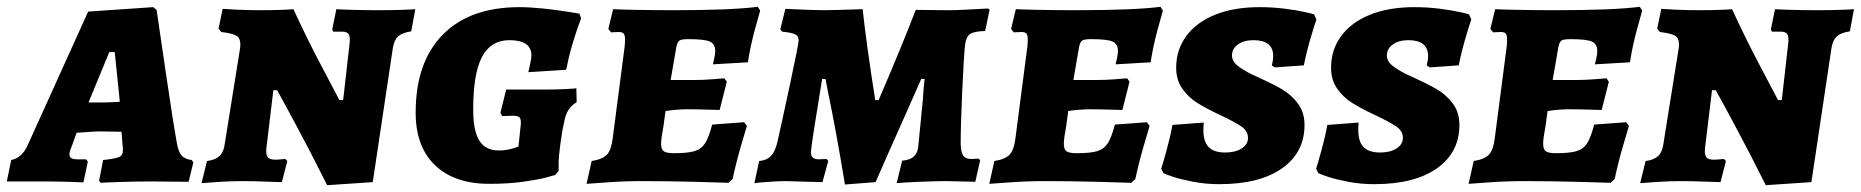

<svg xmlns="http://www.w3.org/2000/svg" viewBox="-41 -532 5466 564"><path d="M522 -62 527 -55 513 2 404 1Q358 1 313 2.5Q268 4 255 5L250 -1L262 -62Q299 -66 309.5 -71Q320 -76 320 -90Q320 -100 319 -106L316 -145L252 -146Q240 -146 214 -144Q188 -142 184 -142L169 -100Q163 -88 163 -78Q163 -64 186 -64H212L217 -57L204 4Q192 3 157 2Q122 1 82 1H-21L-8 -62Q24 -68 41 -107L218 -498L409 -511L419 -503Q426 -456 446.5 -316Q467 -176 478 -115Q482 -88 492 -76Q502 -64 522 -62ZM264 -231Q275 -231 311 -233L296 -379H280L219 -231Z M986 -405Q988 -425 983 -432Q978 -439 964 -439H938L935 -446L947 -505Q960 -504 997 -503Q1034 -502 1071 -502Q1106 -502 1137 -503Q1168 -504 1179 -505L1167 -440Q1141 -436 1129 -425.5Q1117 -415 1113 -391L1054 3L920 12Q871 -86 828 -166Q785 -246 773 -267H762L742 -101L741 -89Q741 -74 747 -68.5Q753 -63 768 -63Q776 -63 785 -64Q794 -65 797 -65L803 -59L787 3Q774 3 738.5 1.5Q703 0 670 0Q637 0 599.5 2.5Q562 5 551 6L567 -59Q591 -62 603.5 -73.5Q616 -85 619 -108L664 -389Q665 -394 665 -402Q665 -420 653.5 -427Q642 -434 609 -438L601 -448L613 -506Q623 -505 656.5 -503.5Q690 -502 724 -502Q757 -502 784.5 -503Q812 -504 821 -505Q860 -420 902 -340.5Q944 -261 956 -238H967Z M1180 -201Q1180 -349 1259.5 -430Q1339 -511 1485 -511Q1515 -511 1554 -507Q1593 -503 1623 -498Q1653 -493 1661 -492L1666 -478Q1664 -473 1657 -453.5Q1650 -434 1640 -400.5Q1630 -367 1622 -327L1511 -320Q1512 -326 1516 -343Q1520 -360 1520 -369Q1520 -414 1455 -414Q1401 -414 1375 -365Q1349 -316 1349 -210Q1349 -148 1367 -119Q1385 -90 1424 -90Q1445 -90 1463.5 -95.5Q1482 -101 1482 -102L1488 -159Q1489 -164 1489 -173Q1489 -184 1484 -188Q1479 -192 1465 -192L1434 -191L1429 -201L1446 -269H1566Q1594 -269 1623 -270.5Q1652 -272 1652 -273L1653 -232Q1637 -222 1628.5 -208.5Q1620 -195 1616 -172Q1610 -147 1605 -108.5Q1600 -70 1600 -58V-30L1590 -18Q1584 -16 1561 -10Q1538 -4 1495 2Q1452 8 1396 8Q1294 8 1237 -46.5Q1180 -101 1180 -201Z M1939 -82Q1979 -82 1999 -88Q2019 -94 2030 -111Q2041 -128 2051 -166L2145 -173L2153 -162Q2149 -149 2135.5 -103Q2122 -57 2111 -6L2099 5Q2076 4 1997 2Q1918 0 1845 0Q1795 0 1745.5 3.5Q1696 7 1682 8L1697 -59Q1729 -64 1742 -78Q1755 -92 1759 -127L1794 -396Q1795 -404 1795 -416Q1795 -429 1791 -433.5Q1787 -438 1776 -438L1754 -437L1746 -447L1760 -505Q1778 -504 1829 -503Q1880 -502 1937 -502Q2107 -502 2185 -512L2192 -501Q2188 -488 2175.5 -441.5Q2163 -395 2156 -349L2053 -343Q2054 -347 2057 -360Q2060 -373 2060 -382Q2060 -403 2044 -410Q2028 -417 1981 -417Q1961 -417 1955 -413Q1949 -409 1946 -395L1929 -297H1997Q2022 -297 2049 -299Q2076 -301 2087 -302L2094 -292L2073 -209Q2063 -209 2034.5 -210Q2006 -211 1975 -211Q1951 -211 1914 -206L1908 -162Q1901 -125 1901 -110Q1901 -93 1909 -87.5Q1917 -82 1939 -82Z M2390 -268 2384 -300H2374Q2341 -100 2341 -84Q2341 -64 2364 -64L2387 -65L2392 -59L2375 3L2336 2L2266 0Q2245 0 2212 2.5Q2179 5 2175 6L2189 -59Q2211 -61 2223 -73Q2235 -85 2242 -112Q2256 -174 2280.5 -288.5Q2305 -403 2305 -414Q2305 -426 2295.5 -431Q2286 -436 2257 -439L2251 -445L2266 -506Q2350 -502 2379 -502Q2400 -502 2493 -505Q2504 -403 2530 -238H2540Q2610 -401 2649 -503L2739 -502Q2769 -502 2784 -503Q2855 -507 2861 -507L2866 -504L2853 -441Q2820 -440 2808.5 -432Q2797 -424 2794 -401Q2790 -364 2785.5 -263.5Q2781 -163 2781 -113Q2781 -86 2788 -75.5Q2795 -65 2811 -65L2834 -66Q2838 -62 2838 -60L2824 2L2738 0Q2709 0 2660.5 2Q2612 4 2593 6L2609 -60Q2631 -62 2642 -71Q2653 -80 2656 -98L2670 -240Q2671 -264 2675 -300H2665L2620 -198Q2565 -75 2531 3L2441 10Q2416 -143 2390 -268Z M3122 -82Q3162 -82 3182 -88Q3202 -94 3213 -111Q3224 -128 3234 -166L3328 -173L3336 -162Q3332 -149 3318.5 -103Q3305 -57 3294 -6L3282 5Q3259 4 3180 2Q3101 0 3028 0Q2978 0 2928.5 3.5Q2879 7 2865 8L2880 -59Q2912 -64 2925 -78Q2938 -92 2942 -127L2977 -396Q2978 -404 2978 -416Q2978 -429 2974 -433.5Q2970 -438 2959 -438L2937 -437L2929 -447L2943 -505Q2961 -504 3012 -503Q3063 -502 3120 -502Q3290 -502 3368 -512L3375 -501Q3371 -488 3358.5 -441.5Q3346 -395 3339 -349L3236 -343Q3237 -347 3240 -360Q3243 -373 3243 -382Q3243 -403 3227 -410Q3211 -417 3164 -417Q3144 -417 3138 -413Q3132 -409 3129 -395L3112 -297H3180Q3205 -297 3232 -299Q3259 -301 3270 -302L3277 -292L3256 -209Q3246 -209 3217.5 -210Q3189 -211 3158 -211Q3134 -211 3097 -206L3091 -162Q3084 -125 3084 -110Q3084 -93 3092 -87.5Q3100 -82 3122 -82Z M3377 -23 3370 -36Q3374 -48 3385.5 -89.5Q3397 -131 3403 -165L3495 -172Q3494 -164 3494 -149Q3494 -116 3509.5 -100Q3525 -84 3558 -84Q3588 -84 3606.5 -96Q3625 -108 3625 -127Q3625 -147 3605.5 -160.5Q3586 -174 3541 -195Q3501 -214 3475.5 -230Q3450 -246 3432 -271.5Q3414 -297 3414 -333Q3414 -386 3444 -426.5Q3474 -467 3529 -489Q3584 -511 3659 -511Q3697 -511 3732.5 -506.5Q3768 -502 3790.5 -497Q3813 -492 3819 -490L3826 -475Q3822 -464 3810 -424Q3798 -384 3789 -340L3704 -334L3695 -340Q3696 -343 3697.5 -351.5Q3699 -360 3699 -367Q3699 -414 3641 -414Q3613 -414 3595.5 -401.5Q3578 -389 3578 -369Q3578 -353 3592 -341Q3606 -329 3635 -314L3655 -305Q3697 -286 3724.5 -270Q3752 -254 3771.5 -228Q3791 -202 3791 -165Q3791 -84 3725 -37.5Q3659 9 3541 9Q3501 9 3464.5 2Q3428 -5 3405.5 -12.5Q3383 -20 3377 -23Z M3832 -23 3825 -36Q3829 -48 3840.5 -89.5Q3852 -131 3858 -165L3950 -172Q3949 -164 3949 -149Q3949 -116 3964.5 -100Q3980 -84 4013 -84Q4043 -84 4061.5 -96Q4080 -108 4080 -127Q4080 -147 4060.5 -160.5Q4041 -174 3996 -195Q3956 -214 3930.5 -230Q3905 -246 3887 -271.5Q3869 -297 3869 -333Q3869 -386 3899 -426.5Q3929 -467 3984 -489Q4039 -511 4114 -511Q4152 -511 4187.5 -506.5Q4223 -502 4245.5 -497Q4268 -492 4274 -490L4281 -475Q4277 -464 4265 -424Q4253 -384 4244 -340L4159 -334L4150 -340Q4151 -343 4152.5 -351.5Q4154 -360 4154 -367Q4154 -414 4096 -414Q4068 -414 4050.5 -401.5Q4033 -389 4033 -369Q4033 -353 4047 -341Q4061 -329 4090 -314L4110 -305Q4152 -286 4179.5 -270Q4207 -254 4226.5 -228Q4246 -202 4246 -165Q4246 -84 4180 -37.5Q4114 9 3996 9Q3956 9 3919.5 2Q3883 -5 3860.5 -12.5Q3838 -20 3832 -23Z M4530 -82Q4570 -82 4590 -88Q4610 -94 4621 -111Q4632 -128 4642 -166L4736 -173L4744 -162Q4740 -149 4726.5 -103Q4713 -57 4702 -6L4690 5Q4667 4 4588 2Q4509 0 4436 0Q4386 0 4336.5 3.5Q4287 7 4273 8L4288 -59Q4320 -64 4333 -78Q4346 -92 4350 -127L4385 -396Q4386 -404 4386 -416Q4386 -429 4382 -433.5Q4378 -438 4367 -438L4345 -437L4337 -447L4351 -505Q4369 -504 4420 -503Q4471 -502 4528 -502Q4698 -502 4776 -512L4783 -501Q4779 -488 4766.5 -441.5Q4754 -395 4747 -349L4644 -343Q4645 -347 4648 -360Q4651 -373 4651 -382Q4651 -403 4635 -410Q4619 -417 4572 -417Q4552 -417 4546 -413Q4540 -409 4537 -395L4520 -297H4588Q4613 -297 4640 -299Q4667 -301 4678 -302L4685 -292L4664 -209Q4654 -209 4625.5 -210Q4597 -211 4566 -211Q4542 -211 4505 -206L4499 -162Q4492 -125 4492 -110Q4492 -93 4500 -87.5Q4508 -82 4530 -82Z M5212 -405Q5214 -425 5209 -432Q5204 -439 5190 -439H5164L5161 -446L5173 -505Q5186 -504 5223 -503Q5260 -502 5297 -502Q5332 -502 5363 -503Q5394 -504 5405 -505L5393 -440Q5367 -436 5355 -425.5Q5343 -415 5339 -391L5280 3L5146 12Q5097 -86 5054 -166Q5011 -246 4999 -267H4988L4968 -101L4967 -89Q4967 -74 4973 -68.5Q4979 -63 4994 -63Q5002 -63 5011 -64Q5020 -65 5023 -65L5029 -59L5013 3Q5000 3 4964.5 1.5Q4929 0 4896 0Q4863 0 4825.5 2.5Q4788 5 4777 6L4793 -59Q4817 -62 4829.5 -73.5Q4842 -85 4845 -108L4890 -389Q4891 -394 4891 -402Q4891 -420 4879.5 -427Q4868 -434 4835 -438L4827 -448L4839 -506Q4849 -505 4882.5 -503.5Q4916 -502 4950 -502Q4983 -502 5010.5 -503Q5038 -504 5047 -505Q5086 -420 5128 -340.5Q5170 -261 5182 -238H5193Z"/></svg>

Font: Alegreya SC ExtraBold
Style: Italic
Weight: 800
Italic angle: -7°
Designer: Juan Pablo del Peral
Foundry: Huerta Tipografica
Version: Version 2.007; ttfautohint (v1.6)